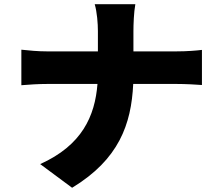

<svg xmlns="http://www.w3.org/2000/svg" viewBox="-20 -821 1040 908"><path d="M611 -578V-673C611 -705 613 -763 620 -801H428C439 -763 443 -709 443 -674V-578H203C160 -578 117 -582 81 -586V-418C118 -421 160 -424 207 -424H441C429 -272 368 -134 170 -45L321 67C542 -67 601 -233 610 -424H812C857 -424 911 -421 935 -419V-585C911 -582 866 -578 813 -578Z"/></svg>

Font: Noto Sans CJK KR Black
Style: Regular
Weight: 900
Designer: Ryoko NISHIZUKA (kana & ideographs); Paul D. Hunt (Latin, Greek & Cyrillic); Wenlong ZHANG (bopomofo); Sandoll Communica
Foundry: Adobe Systems Incorporated
Version: Version 1.004;PS 1.004;hotconv 1.0.82;makeotf.lib2.5.63406